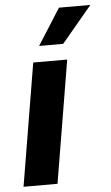

<svg xmlns="http://www.w3.org/2000/svg" viewBox="-55 -815 491 852"><g transform="rotate(-5 190.5 -389.0)"><path d="M138.1 -616.5H245.4L380.7 -778.1H240.8ZM14.9 0H166.2L257.1 -545.5H105.8Z"/></g></svg>

Font: TID UI
Style: Bold Italic
Weight: 700
Italic angle: -9.39999°
Designer: The TID Project Authors
Foundry: Bakken & Bæck
Version: Version 1.001;hotconv 1.0.109;makeotfexe 2.5.65596